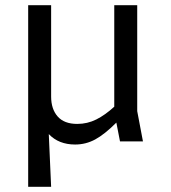

<svg xmlns="http://www.w3.org/2000/svg" viewBox="-20 -542 656 736"><path d="M88 -522H176V-172Q176 -124 201 -95.5Q226 -67 276 -67Q315 -67 349 -84Q383 -101 418 -133V-522H506V-116L528 0H440L426 -72Q381 -27 345 -7.5Q309 12 268 12Q205 12 167 -28L176 174H88Z"/></svg>

Font: AmikoRegular
Style: Regular
Weight: 400
Designer: Pablo Impallari, Rodrigo Fuenzalida, Andres Torresi
Foundry: Impallari Type
Version: Version 1.000; ttfautohint (v1.3)